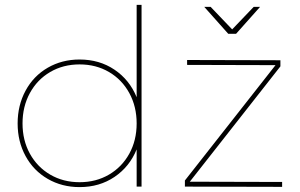

<svg xmlns="http://www.w3.org/2000/svg" viewBox="-20 -762 1223 784"><path d="M558 -742V0H538V-152Q509 -81 447.5 -39.5Q386 2 305 2Q233 2 175 -31.5Q117 -65 84.5 -124.5Q52 -184 52 -258Q52 -332 84.5 -392Q117 -452 175 -485.5Q233 -519 305 -519Q386 -519 447.5 -477.5Q509 -436 538 -365V-742ZM538 -258Q538 -327 508 -382Q478 -437 425 -468Q372 -499 305 -499Q238 -499 185 -468Q132 -437 102 -382Q72 -327 72 -258Q72 -189 102 -134.5Q132 -80 185 -49Q238 -18 305 -18Q372 -18 425 -49Q478 -80 508 -134.5Q538 -189 538 -258ZM744 -517 1125 -516V-491L755 -20L1132 -19V1L735 0V-25L1105 -496L744 -497ZM1016 -734H1042L944 -624H912L814 -734H840L928 -642Z"/></svg>

Font: Gontserrat Thin
Style: Regular
Weight: 250
Designer: Julieta Ulanovsky
Foundry: Julieta Ulanovsky
Version: Version 6.001